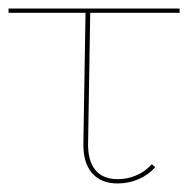

<svg xmlns="http://www.w3.org/2000/svg" viewBox="-20 -426 459 449"><path d="M186 -92Q185 -51 202.5 -29Q220 -7 256 -7Q278 -7 299 -16Q320 -25 335 -42L343 -35Q327 -17 304 -7Q281 3 255 3Q216 3 195 -21.5Q174 -46 175 -92L180 -396H0V-406H400V-396H191Z"/></svg>

Font: Ysabeau Infant Hairline
Style: Regular
Weight: 100
Designer: Christian Thalmann (Catharsis Fonts)
Version: Version 0.003